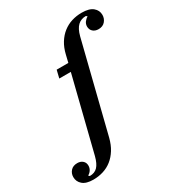

<svg xmlns="http://www.w3.org/2000/svg" viewBox="-400 -894 1136 1240"><g transform="rotate(-30 167.5 -274.0)"><path d="M-71 212Q-124 212 -150 189.5Q-176 167 -176 133Q-176 106 -158.5 86.5Q-141 67 -109 67Q-85 67 -69.5 80.5Q-54 94 -54 117Q-54 135 -63.5 149.5Q-73 164 -88 172L-80 180Q-43 180 -21.5 157.5Q0 135 13 85L150 -464H64L78 -522H165L178 -576Q189 -623 210.5 -657.5Q232 -692 261.5 -715Q291 -738 326.5 -749Q362 -760 401 -760Q457 -760 484 -737.5Q511 -715 511 -681Q511 -654 493.5 -633.5Q476 -613 444 -613Q418 -613 402.5 -627.5Q387 -642 387 -665Q387 -683 397.5 -697.5Q408 -712 423 -720L415 -728Q378 -728 354 -705.5Q330 -683 317 -633L152 28Q140 75 118.5 109.5Q97 144 68 167Q39 190 3.5 201Q-32 212 -71 212Z"/></g></svg>

Font: IBM Plex Serif SmBld
Style: Italic
Weight: 600
Italic angle: -14°
Designer: Mike Abbink, Paul van der Laan, Pieter van Rosmalen
Foundry: Bold Monday
Version: Version 3.001